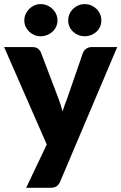

<svg xmlns="http://www.w3.org/2000/svg" viewBox="-24 -747 589 932"><path d="M0 0ZM268 134.5Q261 150 251 157.2Q241 164.5 219 164.5H103L203 -45.5L-4 -518.5H133Q151 -518.5 160.8 -510.5Q170.5 -502.5 175 -491.5L260 -268Q272 -237 279.5 -206Q284.5 -222 290.2 -237.8Q296 -253.5 302 -269L379 -491.5Q383.5 -503 395 -510.8Q406.5 -518.5 420 -518.5H545ZM255 -647.5Q255 -631.5 248.5 -617.5Q242 -603.5 230.8 -593.2Q219.5 -583 204.8 -577Q190 -571 173 -571Q157 -571 142.8 -577Q128.5 -583 117.8 -593.2Q107 -603.5 100.5 -617.5Q94 -631.5 94 -647.5Q94 -664 100.5 -678.5Q107 -693 117.8 -703.8Q128.5 -714.5 142.8 -720.8Q157 -727 173 -727Q190 -727 204.8 -720.8Q219.5 -714.5 230.8 -703.8Q242 -693 248.5 -678.5Q255 -664 255 -647.5ZM468 -647.5Q468 -631.5 461.8 -617.5Q455.5 -603.5 444.5 -593.2Q433.5 -583 418.8 -577Q404 -571 387 -571Q370.5 -571 356 -577Q341.5 -583 330.5 -593.2Q319.5 -603.5 313.2 -617.5Q307 -631.5 307 -647.5Q307 -664 313.2 -678.5Q319.5 -693 330.5 -703.8Q341.5 -714.5 356 -720.8Q370.5 -727 387 -727Q404 -727 418.8 -720.8Q433.5 -714.5 444.5 -703.8Q455.5 -693 461.8 -678.5Q468 -664 468 -647.5Z"/></svg>

Font: Lato Black
Style: Regular
Weight: 900
Designer: Lukasz Dziedzic
Foundry: tyPoland Lukasz Dziedzic
Version: Version 2.007; 2014-02-27